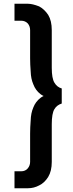

<svg xmlns="http://www.w3.org/2000/svg" viewBox="-20 -800 386 1020"><path d="M140 -90V60Q140 79 128 94Q115 110 92 110H57V200H129Q160 200 188 185Q216 172 236 140Q255 109 255 60V-140Q255 -197 269 -220Q282 -242 308 -250V-330Q283 -337 269 -361Q255 -384 255 -440V-640Q255 -690 236 -721Q216 -751 188 -766Q152 -780 129 -780H57V-690H92Q114 -690 128 -675Q140 -660 140 -640V-490Q140 -458 143 -420Q144 -382 157 -352Q169 -320 195 -300Q221 -280 265 -280V-300Q221 -300 195 -280Q169 -260 157 -229Q144 -199 143 -160Q140 -123 140 -90Z"/></svg>

Font: NM-font
Style: Medium
Weight: 500
Designer: ""
Foundry: ""
Version: ""